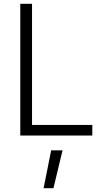

<svg xmlns="http://www.w3.org/2000/svg" viewBox="-20 -715 520 1013"><path d="M250 78H310L262 278H210ZM467 0H87V-695H149V-56H467Z"/></svg>

Font: Titillium Web[RUS by Daymarius]
Style: Regular
Weight: 300
Designer: Cyrillization by Daymarius
Foundry: Cyrillization by Daymarius
Version: Version 1.002 September 12, 2018